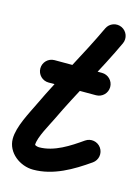

<svg xmlns="http://www.w3.org/2000/svg" viewBox="-125 -639 544 746"><g transform="rotate(15 147.0 -266.5)"><path d="M53 -295C116.7 -295 180.3 -295 244 -295C268.9 -295 289 -315.1 289 -340C289 -364.9 268.9 -385 244 -385C180.3 -385 116.7 -385 53 -385C28.1 -385 8 -364.9 8 -340C8 -315.1 28.1 -295 53 -295ZM271 -576.8C248.5 -587.3 221.7 -577.5 211.2 -555C155.5 -435.6 87.5 -321.7 30.9 -202.4C10.5 -159.5 -24.8 -96.9 -24.8 -48.3C-24.8 7.8 29.4 47.6 82.3 47.6C163.6 47.6 235.3 5 299.8 -40.1C320.2 -54.4 325.1 -82.5 310.9 -102.8C296.6 -123.2 268.5 -128.1 248.2 -113.9C200.2 -80.3 143.2 -42.4 82.3 -42.4C76 -42.4 65.2 -45.7 65.2 -48.3C65.2 -78.5 99.3 -136.6 112.2 -163.8C168.9 -283.2 237 -397.3 292.8 -517C303.3 -539.5 293.5 -566.3 271 -576.8Z"/></g></svg>

Font: FRB American Cursive Guidelines Arrows Black
Style: Bold Italic
Weight: 900
Italic angle: -25°
Version: Version 2.0;Modular Font Editor K font №1